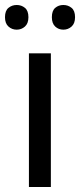

<svg xmlns="http://www.w3.org/2000/svg" viewBox="-31 -750 321 770"><path d="M173 0H85V-536H173ZM-11 -681Q-11 -707 3 -718.5Q17 -730 36 -730Q55 -730 69 -718.5Q83 -707 83 -681Q83 -656 69 -643.5Q55 -631 36 -631Q17 -631 3 -643.5Q-11 -656 -11 -681ZM177 -681Q177 -707 190.5 -718.5Q204 -730 223 -730Q242 -730 256 -718.5Q270 -707 270 -681Q270 -656 256 -643.5Q242 -631 223 -631Q204 -631 190.5 -643.5Q177 -656 177 -681Z"/></svg>

Font: Noto Sans Lepcha
Style: Regular
Weight: 400
Designer: Monotype Design Team
Foundry: Monotype Imaging Inc.
Version: Version 2.006; ttfautohint (v1.8.4.7-5d5b)